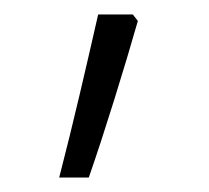

<svg xmlns="http://www.w3.org/2000/svg" viewBox="-20 -117 289 266"><path d="M62 129H103C125 66 153 -25 171 -88L164 -97H116C101 -31 81 56 62 129Z"/></svg>

Font: Noto Sans Syriac Light
Style: Regular
Weight: 300
Designer: Patrick Giasson and the Monotype Design Team
Foundry: Monotype Imaging Inc.
Version: Version 3.000